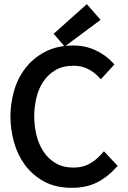

<svg xmlns="http://www.w3.org/2000/svg" viewBox="-20 -888 615 920"><path d="M544 -93 536 -85Q495 -39 444 -13.5Q393 12 325 12Q246 12 190 -19Q134 -50 98.5 -99Q63 -148 46.5 -209Q30 -270 30 -329Q30 -391 47 -451.5Q64 -512 101 -560.5Q138 -609 195.5 -639.5Q253 -670 333 -670Q388 -670 437 -647.5Q486 -625 520 -588L528 -579L463 -508L452 -520Q428 -545 398.5 -559Q369 -573 333 -573Q281 -573 245 -551.5Q209 -530 186.5 -495.5Q164 -461 154 -417.5Q144 -374 144 -331Q144 -287 154 -243.5Q164 -200 186.5 -164.5Q209 -129 245 -107Q281 -85 333 -85Q375 -85 407.5 -102.5Q440 -120 467 -151L478 -163ZM396 -868 462 -793 290 -665 237 -726Z"/></svg>

Font: Codetta
Style: Bold
Weight: 700
Designer: Ulrich Proeller
Foundry: PROSA GmbH
Version: Version 2.00;September 29, 2018;FontCreator 11.5.0.2427 64-b